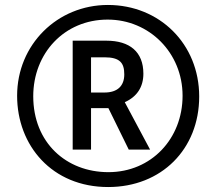

<svg xmlns="http://www.w3.org/2000/svg" viewBox="-20 -744 871 774"><path d="M416 10C631 10 783 -143 783 -355C783 -567 623 -724 415 -724C211 -724 49 -564 49 -358C49 -157 190 10 416 10ZM417 -50C247 -50 114 -169 114 -356C114 -529 239 -665 414 -665C582 -665 716 -531 716 -358C716 -185 590 -50 417 -50ZM273 -141H347V-308H417L499 -141H585L483 -332C532 -354 558 -393 558 -447C558 -535 503 -580 409 -580H273ZM401 -371H347V-513H401C464 -513 481 -490 481 -444C481 -398 454 -371 401 -371Z"/></svg>

Font: Noto Sans Tamil ExtraCondensed
Style: Bold
Weight: 700
Width: 2
Designer: Jelle Bosma - Monotype Design Team
Foundry: Monotype Imaging Inc.
Version: Version 2.004